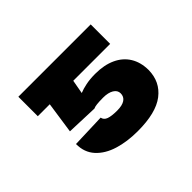

<svg xmlns="http://www.w3.org/2000/svg" viewBox="-110 -713 920 920"><g transform="rotate(-45 350.0 -253.5)"><path d="M141.6 -221.7 165 -381.8H84V-513.7H574.2V-381.8H324.2L311.5 -311.5Q331.1 -319.8 358.9 -325.4Q386.7 -331.1 421.9 -331.1Q482.4 -331.1 525.9 -311Q569.3 -291 592.5 -253.4Q615.7 -215.8 616.2 -163.1Q615.2 -84 555.7 -38.1Q496.1 7.8 372.1 7.8Q300.8 7.8 243.7 -9.8Q186.5 -27.3 152.6 -64.5Q118.7 -101.6 119.1 -158.2L292 -164.1Q295.4 -146 314.9 -138.9Q334.5 -131.8 372.1 -131.8Q406.7 -131.8 424.6 -143.8Q442.4 -155.8 442.4 -178.7Q442.4 -199.2 422.4 -211.4Q402.3 -223.6 368.2 -223.6Q314.9 -223.6 301.8 -215.8Z"/></g></svg>

Font: Pretendard GOV Black
Style: Regular
Weight: 900
Designer: Base glyphs from Inter by Rasmus Andersson; Hangeul glyphs from Noto Sans CJK(Source Han Sans) by Jang Soo-young and Kan
Foundry: Kil Hyung-jin
Version: Version 1.309